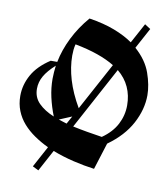

<svg xmlns="http://www.w3.org/2000/svg" viewBox="-92 -862 889 1013"><g transform="rotate(10 352.5 -355.5)"><path d="M20 -298Q20 -357 50 -411Q80 -465 146 -508H181Q194 -574 226.5 -639.5Q259 -705 309 -763Q387 -751 445.5 -728.5Q504 -706 545 -677L603 -784L634 -764L574 -653Q635 -599 657.5 -535Q680 -471 680 -417Q680 -341 639.5 -265Q599 -189 515 -129L470 14Q416 7 357 -7Q298 -21 244 -42L182 73L150 57L211 -56Q171 -75 136 -99Q101 -123 75 -152.5Q49 -182 34.5 -218.5Q20 -255 20 -298ZM253 -555Q253 -493 273 -426Q293 -359 335 -287L473 -542Q434 -566 381 -584.5Q328 -603 260 -616Q256 -601 254.5 -586Q253 -571 253 -555ZM584 -346Q584 -399 564 -443Q544 -487 503 -521L323 -187Q360 -179 400.5 -172Q441 -165 481 -159Q534 -196 559 -244Q584 -292 584 -346ZM100 -350Q100 -304 131 -273Q162 -242 213 -221Q194 -269 183 -318Q172 -367 172 -416Q172 -434 173.5 -451.5Q175 -469 177 -487Q137 -451 118.5 -418.5Q100 -386 100 -350ZM242 -210Q252 -206 263.5 -203Q275 -200 286 -196L309 -238Z"/></g></svg>

Font: Trickster
Style: Regular
Weight: 400
Designer: Jean-Baptiste Morizot
Foundry: Jean-Baptiste Morizot
Version: Version 2.000;PS 2.0;hotconv 1.0.88;makeotf.lib2.5.647800